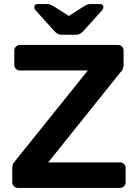

<svg xmlns="http://www.w3.org/2000/svg" viewBox="-20 -920 675 940"><path d="M587 -117C581.7 -122.3 575.3 -125 568 -125H216L572 -569C580.7 -577.7 585 -588.7 585 -602V-673C585 -680.3 582.3 -686.7 577 -692C571.7 -697.3 565.3 -700 558 -700H77C69.7 -700 63.3 -697.3 58 -692C52.7 -686.7 50 -680.3 50 -673V-602C50 -594.7 52.7 -588.3 58 -583C63.3 -577.7 69.7 -575 77 -575H410L55 -133C50.3 -127.7 46.7 -122.5 44 -117.5C41.3 -112.5 40 -106 40 -98V-27C40 -19.7 42.7 -13.3 48 -8C53.3 -2.7 59.7 0 67 0H568C575.3 0 581.7 -2.7 587 -8C592.3 -13.3 595 -19.7 595 -27V-98C595 -105.3 592.3 -111.7 587 -117ZM263 -754C268.3 -751.3 274.7 -750 282 -750H352C359.3 -750 365.7 -751.3 371 -754C376.3 -756.7 382.3 -761.7 389 -769L481 -871C484.3 -874.3 486 -878.7 486 -884C486 -894.7 480.7 -900 470 -900H422C416 -900 411 -899.2 407 -897.5C403 -895.8 397.7 -893 391 -889L317 -842L243 -889C236.3 -893 231 -895.8 227 -897.5C223 -899.2 218 -900 212 -900H164C153.3 -900 148 -894.7 148 -884C148 -878.7 149.7 -874.3 153 -871L245 -769C251.7 -761.7 257.7 -756.7 263 -754Z"/></svg>

Font: Rubik
Style: Regular
Weight: 500
Designer: Hubert & Fischer
Foundry: Hubert & Fischer
Version: Version 1.100